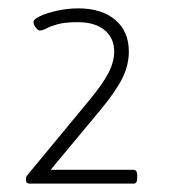

<svg xmlns="http://www.w3.org/2000/svg" viewBox="-20 -789 410 459"><path d="M51 -350Q42 -350 42 -359Q42 -362 42.5 -365Q43 -368 46 -371L194 -550Q227 -590 240 -616Q253 -642 253 -666Q253 -698 230 -717Q207 -736 166 -736Q135 -736 117.5 -731Q100 -726 91 -721Q82 -716 75 -716Q71 -716 65.5 -723Q60 -730 60 -737Q60 -743 76 -750.5Q92 -758 117 -763.5Q142 -769 167 -769Q223 -769 255.5 -741.5Q288 -714 288 -666Q288 -634 273 -603Q258 -572 220 -526L101 -383H299Q308 -383 308 -370V-363Q308 -350 299 -350Z"/></svg>

Font: Asap Expanded Thin
Style: Regular
Weight: 100
Width: 7
Designer: Pablo Cosgaya
Foundry: Omnibus-Type
Version: Version 3.001; ttfautohint (v1.8.4.7-5d5b)